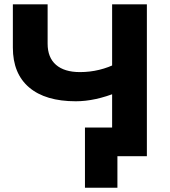

<svg xmlns="http://www.w3.org/2000/svg" viewBox="-20 -720 784 885"><path d="M329.5 -253.2Q189.4 -253.2 114.3 -317Q39.3 -380.8 39.3 -500.5V-700H199.5V-518.7Q199.5 -454.8 238 -421.3Q276.6 -387.7 348.7 -387.7Q394.3 -387.7 437.4 -398.2Q480.4 -408.7 518.3 -428.2L521.3 -294.9Q469.7 -274 421.8 -263.6Q374 -253.2 329.5 -253.2ZM371.6 145.4V-132.3H657V0H510.8L521.2 -37.7V145.4ZM496.8 0V-700H657V0Z"/></svg>

Font: Montserrat Thin
Style: Regular
Weight: 100
Designer: Julieta Ulanovsky
Foundry: Julieta Ulanovsky
Version: Version 9.000